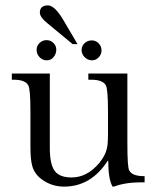

<svg xmlns="http://www.w3.org/2000/svg" viewBox="-20 -689 577 713"><path d="M158 -601Q128 -625 128 -642Q128 -669 158 -669Q183 -669 215 -615L268 -525H250ZM153 -540Q168 -540 178.5 -529.5Q189 -519 189 -505Q189 -489 179 -477Q169 -465 154 -465Q138 -465 127 -476.5Q116 -488 116 -504Q116 -519 127 -529.5Q138 -540 153 -540ZM321 -539Q336 -539 346.5 -528Q357 -517 357 -502Q357 -487 346.5 -476Q336 -465 322 -465Q306 -465 294.5 -476.5Q283 -488 283 -503Q283 -518 294 -528.5Q305 -539 321 -539ZM453 -156Q453 -66 460 -56Q471 -35 513 -35H517V-12H507Q445 -12 403 4H398Q382 -23 382 -92H380Q318 4 218 4Q177 4 143 -17.5Q109 -39 100 -72Q93 -95 93 -144V-274Q93 -359 85 -372Q74 -393 30 -393H24V-416H165V-140Q165 -79 183 -54.5Q201 -30 246 -30Q303 -30 348 -83Q370 -110 376 -134Q381 -149 381 -191V-274Q381 -359 373 -372Q362 -393 318 -393H308V-416H453Z"/></svg>

Font: New Athena Unicode
Style: Regular
Weight: 400
Designer: J. Rusten 1997; rev. by R. Hancock 2001, 2002, rev. by D. Mastronarde 2002-2021
Foundry: GreekKeys New Athena Unicode
Version: Version 5.008